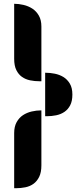

<svg xmlns="http://www.w3.org/2000/svg" viewBox="-20 -746 423 1016"><path d="M219 -361H223Q245 -361 270 -356Q295 -351 315.5 -338.5Q336 -326 349.5 -303.5Q363 -281 363 -246Q363 -211 351.5 -189Q340 -167 321 -154Q302 -141 277.5 -136Q253 -131 228 -131H219ZM199 -316H189Q163 -316 139 -321Q115 -326 96.5 -339Q78 -352 66.5 -375Q55 -398 55 -435V-726Q79 -726 104.5 -720Q130 -714 151 -700.5Q172 -687 185.5 -663.5Q199 -640 199 -606ZM55 -42Q55 -76 68 -99.5Q81 -123 101.5 -136.5Q122 -150 147.5 -156Q173 -162 199 -162V129Q199 166 187.5 189.5Q176 213 157.5 226.5Q139 240 114.5 245Q90 250 65 250H55Z"/></svg>

Font: Kenia
Style: Regular
Weight: 400
Designer: Julia Petretta
Foundry: Julia Petretta
Version: Version 1.001